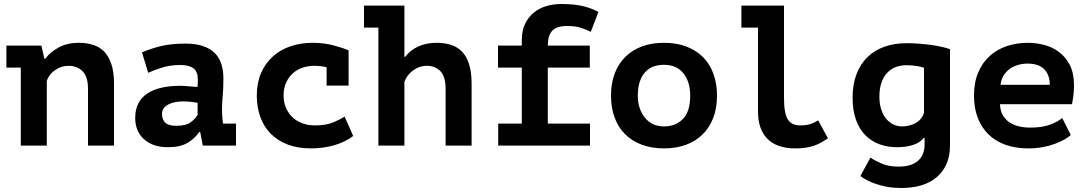

<svg xmlns="http://www.w3.org/2000/svg" viewBox="-20 -728 5440 960"><path d="M12 -500H187L202 -434H206Q229 -466 272 -490Q315 -514 375 -514Q412 -514 444.5 -504Q477 -494 500 -471Q523 -448 536.5 -408.5Q550 -369 550 -311V0H420V-284Q420 -345 392.5 -372Q365 -399 323 -399Q286 -399 255.5 -377.5Q225 -356 214 -324V0H84V-390H12Z M690 -466Q730 -484 782.5 -497Q835 -510 907 -510Q959 -510 995.5 -497.5Q1032 -485 1054.5 -462Q1077 -439 1087 -407Q1097 -375 1097 -335Q1097 -284 1093.5 -248Q1090 -212 1090 -184Q1090 -163 1092 -137Q1094 -123 1095 -110H1160V0H994L981 -68H976Q956 -37 919 -14.5Q882 8 819 8Q744 8 700 -32Q656 -72 656 -138Q656 -180 671.5 -210.5Q687 -241 716.5 -260.5Q746 -280 787.5 -289.5Q829 -299 880 -299Q898 -299 918 -297Q938 -295 967 -293Q969 -303 969 -313V-332Q969 -370 947 -386.5Q925 -403 882 -403Q831 -403 790 -390Q749 -377 721 -364ZM861 -99Q909 -99 933 -116.5Q957 -134 968 -154V-214Q958 -216 938 -218.5Q918 -221 895 -221Q876 -221 857 -217.5Q838 -214 823 -206.5Q808 -199 799 -187Q790 -175 790 -158Q790 -130 806.5 -114.5Q823 -99 861 -99Z M1746 -48Q1705 -17 1650 -1.5Q1595 14 1535 14Q1470 14 1419.5 -5Q1369 -24 1334.5 -58.5Q1300 -93 1282 -142Q1264 -191 1264 -250Q1264 -313 1285 -362Q1306 -411 1343.5 -445Q1381 -479 1432 -496.5Q1483 -514 1543 -514Q1599 -514 1648 -501Q1697 -488 1723 -476V-300H1613V-392Q1582 -399 1551 -399Q1523 -399 1495.5 -390.5Q1468 -382 1446.5 -363.5Q1425 -345 1411.5 -317Q1398 -289 1398 -250Q1398 -218 1409 -191Q1420 -164 1440 -144Q1460 -124 1489.5 -112.5Q1519 -101 1555 -101Q1612 -101 1648.5 -117Q1685 -133 1703 -145Z M1800 -700H2002V-444H2006Q2030 -476 2070 -495Q2110 -514 2164 -514Q2202 -514 2234 -504Q2266 -494 2289 -471Q2312 -448 2325 -408.5Q2338 -369 2338 -311V0H2208V-284Q2208 -345 2182 -372Q2156 -399 2114 -399Q2077 -399 2046 -376.5Q2015 -354 2002 -319V0H1872V-590H1800Z M2471 0V-110H2589V-390H2470V-500H2589V-528Q2589 -575 2605.5 -609Q2622 -643 2649 -665Q2676 -687 2711.5 -697.5Q2747 -708 2785 -708Q2854 -708 2898.5 -696.5Q2943 -685 2972 -668L2934 -569Q2911 -580 2884.5 -589Q2858 -598 2816 -598Q2762 -598 2740.5 -573.5Q2719 -549 2719 -500H2929V-390H2719V-110H2930V0Z M3035 -250Q3035 -313 3054 -362Q3073 -411 3108 -445Q3143 -479 3191.5 -496.5Q3240 -514 3300 -514Q3363 -514 3412.5 -495Q3462 -476 3496 -441.5Q3530 -407 3547.5 -358Q3565 -309 3565 -250Q3565 -187 3546 -138Q3527 -89 3492 -55Q3457 -21 3408.5 -3.5Q3360 14 3300 14Q3237 14 3187.5 -5Q3138 -24 3104 -58.5Q3070 -93 3052.5 -142Q3035 -191 3035 -250ZM3169 -250Q3169 -217 3178 -189Q3187 -161 3204 -140Q3221 -119 3245 -107.5Q3269 -96 3300 -96Q3358 -96 3394.5 -133Q3431 -170 3431 -250Q3431 -319 3397 -361.5Q3363 -404 3300 -404Q3272 -404 3248 -395.5Q3224 -387 3206.5 -368Q3189 -349 3179 -320Q3169 -291 3169 -250Z M3687 -700H3900V-238Q3900 -161 3919 -131Q3938 -101 3980 -101Q4011 -101 4031 -107.5Q4051 -114 4071 -126L4120 -36Q4103 -25 4086 -15.5Q4069 -6 4050 0.5Q4031 7 4008.5 10.5Q3986 14 3958 14Q3864 14 3817 -34Q3770 -82 3770 -170V-590H3687Z M4730 0Q4730 54 4711.5 94Q4693 134 4660.5 160.5Q4628 187 4583.5 199.5Q4539 212 4486 212Q4450 212 4418.5 206.5Q4387 201 4360.5 192Q4334 183 4314 172.5Q4294 162 4282 152L4332 60Q4356 76 4389.5 90.5Q4423 105 4474 105Q4537 105 4570 76Q4603 47 4603 -7V-39H4599Q4581 -15 4546 -3.5Q4511 8 4465 8Q4417 8 4376.5 -7Q4336 -22 4306 -52.5Q4276 -83 4259.5 -130Q4243 -177 4243 -240Q4243 -306 4262.5 -357Q4282 -408 4317.5 -442.5Q4353 -477 4402.5 -494.5Q4452 -512 4513 -512Q4545 -512 4577 -509.5Q4609 -507 4637.5 -503Q4666 -499 4690 -493.5Q4714 -488 4730 -482ZM4490 -96Q4528 -96 4558.5 -113Q4589 -130 4600 -164V-389Q4586 -395 4560.5 -398.5Q4535 -402 4512 -402Q4484 -402 4459.5 -393Q4435 -384 4416.5 -364.5Q4398 -345 4387.5 -315.5Q4377 -286 4377 -245Q4377 -209 4386 -181Q4395 -153 4411 -134Q4427 -115 4447 -105.5Q4467 -96 4490 -96Z M5334 -53Q5321 -41 5300.5 -29.5Q5280 -18 5252.5 -8Q5225 2 5192 8Q5159 14 5122 14Q5058 14 5007.5 -4Q4957 -22 4922 -56.5Q4887 -91 4868.5 -139.5Q4850 -188 4850 -250Q4850 -316 4871 -365.5Q4892 -415 4928.5 -448Q4965 -481 5014 -497.5Q5063 -514 5120 -514Q5158 -514 5198.5 -504Q5239 -494 5273 -469.5Q5307 -445 5328.5 -404Q5350 -363 5350 -300Q5350 -257 5340 -207H4980Q4981 -175 4993.5 -153Q5006 -131 5026.5 -117Q5047 -103 5073.5 -96.5Q5100 -90 5130 -90Q5190 -90 5228.5 -104Q5267 -118 5291 -138ZM5118 -410Q5092 -410 5069 -403Q5046 -396 5027.5 -382.5Q5009 -369 4997 -349Q4985 -329 4983 -304H5229Q5229 -353 5201.5 -381.5Q5174 -410 5118 -410Z"/></svg>

Font: PT Mono
Style: Bold
Weight: 700
Monospace: yes
Designer: A.Korolkova, I.Chaeva
Foundry: ParaType Ltd
Version: Version 1.000 OFL